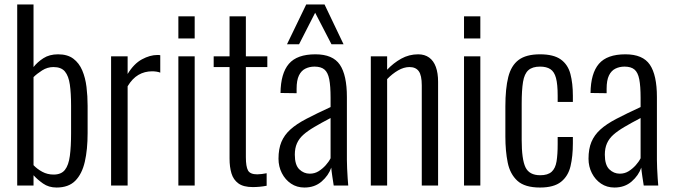

<svg xmlns="http://www.w3.org/2000/svg" viewBox="-20 -830 3010 859"><path d="M233 9Q198 9 172.5 -9Q147 -27 130 -46V0H57V-810H130V-530Q147 -552 174 -569.5Q201 -587 240 -587Q282 -587 308 -567.5Q334 -548 348 -515Q362 -482 367 -441Q372 -400 372 -357V-235Q372 -161 359.5 -106.5Q347 -52 317 -21.5Q287 9 233 9ZM220 -49Q254 -49 270.5 -70Q287 -91 292.5 -132.5Q298 -174 298 -233V-357Q298 -413 292.5 -451.5Q287 -490 270.5 -510Q254 -530 219 -530Q192 -530 168.5 -515Q145 -500 130 -485V-91Q146 -74 169 -61.5Q192 -49 220 -49Z M477 0V-578H551V-499Q579 -545 615 -564.5Q651 -584 684 -584Q687 -584 690 -584Q693 -584 697 -583V-505Q690 -508 680 -509.5Q670 -511 661 -511Q627 -511 599.5 -495Q572 -479 551 -444V0Z M778 0V-578H851V0ZM778 -658V-757H851V-658Z M1111 7Q1069 7 1046.5 -9.5Q1024 -26 1015.5 -54.5Q1007 -83 1007 -120V-530H936V-578H1007V-757H1080V-578H1176V-530H1080V-127Q1080 -85 1089.5 -67.5Q1099 -50 1131 -50Q1140 -50 1151.5 -51.5Q1163 -53 1173 -55V1Q1158 4 1142 5.5Q1126 7 1111 7Z M1342 9Q1308 9 1282 -8.5Q1256 -26 1241 -55.5Q1226 -85 1226 -120Q1226 -164 1239 -195Q1252 -226 1279 -250.5Q1306 -275 1351 -298.5Q1396 -322 1459 -351V-392Q1459 -445 1453 -475.5Q1447 -506 1431.5 -519Q1416 -532 1387 -532Q1365 -532 1346.5 -523Q1328 -514 1317.5 -492.5Q1307 -471 1307 -433V-413L1235 -414Q1236 -502 1272.5 -544.5Q1309 -587 1391 -587Q1469 -587 1500.5 -540.5Q1532 -494 1532 -396V-115Q1532 -100 1533 -76.5Q1534 -53 1535.5 -32Q1537 -11 1538 0H1473Q1470 -19 1466.5 -42.5Q1463 -66 1462 -80Q1450 -45 1419 -18Q1388 9 1342 9ZM1366 -53Q1388 -53 1405.5 -64Q1423 -75 1437 -90.5Q1451 -106 1459 -122V-302Q1417 -280 1386.5 -262Q1356 -244 1337 -227Q1318 -210 1308.5 -188.5Q1299 -167 1299 -138Q1299 -92 1319 -72.5Q1339 -53 1366 -53ZM1264 -632 1350 -810H1432L1517 -632H1463L1390 -773L1318 -632Z M1639 0V-578H1712V-518Q1740 -548 1775 -567.5Q1810 -587 1851 -587Q1880 -587 1900 -572.5Q1920 -558 1930 -530.5Q1940 -503 1940 -464V0H1867V-448Q1867 -493 1853.5 -511.5Q1840 -530 1812 -530Q1787 -530 1761 -515Q1735 -500 1712 -476V0Z M2056 0V-578H2129V0ZM2056 -658V-757H2129V-658Z M2396 9Q2328 9 2295 -21Q2262 -51 2251.5 -102.5Q2241 -154 2241 -219V-354Q2241 -434 2254 -485.5Q2267 -537 2300.5 -562Q2334 -587 2396 -587Q2457 -587 2489 -564Q2521 -541 2532 -499Q2543 -457 2543 -402V-374H2475V-402Q2475 -453 2467.5 -481Q2460 -509 2442.5 -520.5Q2425 -532 2396 -532Q2362 -532 2344 -516Q2326 -500 2320 -463.5Q2314 -427 2314 -366V-204Q2314 -117 2331 -81.5Q2348 -46 2397 -46Q2431 -46 2448 -61.5Q2465 -77 2470 -108Q2475 -139 2475 -185V-217H2543V-189Q2543 -131 2532.5 -86.5Q2522 -42 2490 -16.5Q2458 9 2396 9Z M2729 9Q2695 9 2669 -8.5Q2643 -26 2628 -55.5Q2613 -85 2613 -120Q2613 -164 2626 -195Q2639 -226 2666 -250.5Q2693 -275 2738 -298.5Q2783 -322 2846 -351V-392Q2846 -445 2840 -475.5Q2834 -506 2818.5 -519Q2803 -532 2774 -532Q2752 -532 2733.5 -523Q2715 -514 2704.5 -492.5Q2694 -471 2694 -433V-413L2622 -414Q2623 -502 2659.5 -544.5Q2696 -587 2778 -587Q2856 -587 2887.5 -540.5Q2919 -494 2919 -396V-115Q2919 -100 2920 -76.5Q2921 -53 2922.5 -32Q2924 -11 2925 0H2860Q2857 -19 2853.5 -42.5Q2850 -66 2849 -80Q2837 -45 2806 -18Q2775 9 2729 9ZM2753 -53Q2775 -53 2792.5 -64Q2810 -75 2824 -90.5Q2838 -106 2846 -122V-302Q2804 -280 2773.5 -262Q2743 -244 2724 -227Q2705 -210 2695.5 -188.5Q2686 -167 2686 -138Q2686 -92 2706 -72.5Q2726 -53 2753 -53Z"/></svg>

Font: Oswald Light
Style: Regular
Weight: 300
Designer: Vernon Adams
Foundry: Vernon Adams
Version: Version 4.103;gftools[0.9.33.dev8+g029e19f]